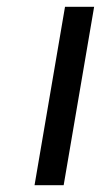

<svg xmlns="http://www.w3.org/2000/svg" viewBox="-20 -547 298 567"><path d="M172 -527H258L168 0H82Z"/></svg>

Font: Be Vietnam
Style: Italic
Weight: 400
Italic angle: -9.33299°
Designer: Gabriel Lam
Foundry: TypeRant
Version: Version 3.000